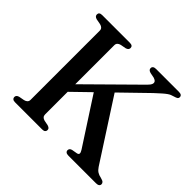

<svg xmlns="http://www.w3.org/2000/svg" viewBox="-164 -895 1090 1090"><g transform="rotate(45 380.5 -350.0)"><path d="M202.2 -266.6 540.8 -601.1Q554.9 -614.9 559 -625.6Q563 -636.3 557.9 -643.9Q552.7 -651.5 538.9 -655.6L507.6 -661.8Q497 -664.8 492.6 -669.5Q488.1 -674.3 488.1 -681.6Q488.1 -690.4 494.6 -695.2Q501 -700 513.7 -700H696.4Q710 -700 716.2 -695.2Q722.3 -690.4 722.3 -681.6Q722.3 -674.1 716.7 -669.7Q711 -665.4 693.5 -660.4Q685 -658.3 677.3 -655Q669.5 -651.8 659.8 -644.9Q650 -638.1 635.5 -625.3Q621 -612.5 598.5 -591.6L221.8 -225.7ZM341.2 -380.5 432.1 -454.1 675.9 -76.7Q686.4 -60.6 698.8 -52.7Q711.2 -44.8 728.2 -41.6Q746.2 -37 751.8 -31.4Q757.4 -25.8 757.4 -18.1Q757.4 -9.8 750.8 -4.9Q744.2 0 731.2 0H509.9Q496.6 0 490.3 -5.1Q484 -10.1 484 -18.6Q484 -26.2 488.7 -31.2Q493.3 -36.1 502.5 -38.1L534.7 -43.7Q546.1 -46.3 546.7 -54.3Q547.4 -62.3 538.4 -76.5ZM250.4 -72Q250.4 -61.3 256.2 -54.7Q262 -48.1 273.3 -45L304.1 -38.9Q315.1 -35.3 319.2 -30.7Q323.2 -26 323.2 -18.4Q323.2 -10.1 317.4 -5.1Q311.5 0 298.5 0H81.5Q68.8 0 62.8 -5.1Q56.8 -10.1 56.8 -18.4Q56.8 -33.7 75.9 -38.9L108.7 -45Q120.8 -47.9 127.2 -54.6Q133.6 -61.3 133.6 -72V-628Q133.6 -638.7 127.2 -645.4Q120.8 -652.1 108.7 -655L75.9 -661.1Q56.8 -666.3 56.8 -681.6Q56.8 -690.4 62.8 -695.2Q68.8 -700 81.5 -700H302.5Q315.5 -700 321.4 -695.2Q327.2 -690.4 327.2 -681.6Q327.2 -666.3 308.1 -661.1L275.3 -655Q263.4 -652.1 256.9 -645.4Q250.4 -638.7 250.4 -628Z"/></g></svg>

Font: Fraunces
Style: Regular
Weight: 900
Version: Version 1.000;[b76b70a41]